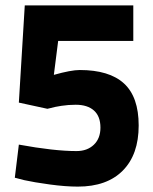

<svg xmlns="http://www.w3.org/2000/svg" viewBox="-20 -681 570 713"><path d="M72 -661H475V-529H196L180 -403Q244 -421 276 -421Q386 -421 440.5 -371Q495 -321 495 -215Q495 -107 436 -47.5Q377 12 269 12Q223 12 164.5 4Q106 -4 70 -12L35 -21L50 -144Q181 -120 264 -120Q304 -120 328.5 -143.5Q353 -167 353 -207Q353 -249 329 -270.5Q305 -292 261 -292Q234 -292 208 -288Q182 -284 169 -280L156 -277L50 -300Z"/></svg>

Font: TitilliumText22L Xb
Style: Bold
Weight: 400
Designer: Campivisivi
Foundry: Campivisivi
Version: 1.000